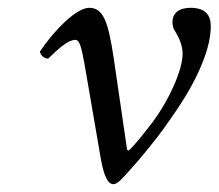

<svg xmlns="http://www.w3.org/2000/svg" viewBox="-20 -459 559 491"><path d="M305 -76 271 -309C257 -402 245 -439 208 -439C175 -439 117 -380 82 -327C84 -317 92 -310 103 -309C131 -336 154 -357 173 -357C183 -357 188 -340 196 -296L238 -52C246 -8 256 12 270 12C281 12 294 -4 313 -25C344 -59 382 -107 397 -128C418 -158 464 -219 492 -285C507 -320 519 -356 519 -392C519 -420 506 -439 467 -439C438 -439 421 -426 421 -402C421 -396 423 -386 426 -382C441 -359 447 -338 447 -322C447 -278 410 -200 372 -149C359 -132 323 -85 309 -74Z"/></svg>

Font: Libertinus Serif
Style: Italic
Weight: 400
Italic angle: -12°
Designer: Philipp H. Poll, Khaled Hosny
Foundry: Caleb Maclennan
Version: Version 7.050;RELEASE